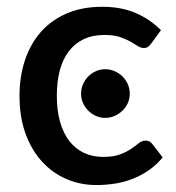

<svg xmlns="http://www.w3.org/2000/svg" viewBox="-20 -538 520 566"><path d="M426 -410Q421 -403.5 416.5 -400Q412 -396.5 403.5 -396.5Q395 -396.5 385.8 -402.5Q376.5 -408.5 363.8 -415.8Q351 -423 333 -429Q315 -435 288 -435Q253 -435 226.8 -422.5Q200.5 -410 182.8 -386.8Q165 -363.5 156.2 -330.2Q147.5 -297 147.5 -255.5Q147.5 -212.5 157 -179Q166.5 -145.5 184.2 -122.5Q202 -99.5 227.2 -87.5Q252.5 -75.5 284 -75.5Q315 -75.5 334.5 -83Q354 -90.5 367 -99.5Q380 -108.5 389.2 -116Q398.5 -123.5 409 -123.5Q422 -123.5 429 -113.5L459.5 -74Q441 -51.5 418.5 -36Q396 -20.5 371 -10.8Q346 -1 319 3.2Q292 7.5 264.5 7.5Q217 7.5 175.8 -10.2Q134.5 -28 103.8 -61.8Q73 -95.5 55.2 -144.2Q37.5 -193 37.5 -255.5Q37.5 -312 53.5 -360.2Q69.5 -408.5 100.2 -443.5Q131 -478.5 176.5 -498.2Q222 -518 281.5 -518Q337 -518 379.2 -500Q421.5 -482 454.5 -449ZM362.5 -261.5Q362.5 -247 356.8 -234.2Q351 -221.5 341 -211.8Q331 -202 317.8 -196.2Q304.5 -190.5 290 -190.5Q275.5 -190.5 262.8 -196.2Q250 -202 240.2 -211.8Q230.5 -221.5 224.8 -234.2Q219 -247 219 -261.5Q219 -276.5 224.8 -289.8Q230.5 -303 240.2 -312.8Q250 -322.5 262.8 -328.2Q275.5 -334 290 -334Q304.5 -334 317.8 -328.2Q331 -322.5 341 -312.8Q351 -303 356.8 -289.8Q362.5 -276.5 362.5 -261.5Z"/></svg>

Font: Lato SemiBold
Style: Regular
Weight: 600
Designer: Lukasz Dziedzic with Adam Twardoch and Botio Nikoltchev
Foundry: tyPoland Lukasz Dziedzic
Version: Version 2.015; 2015-08-06; http://www.latofonts.com/